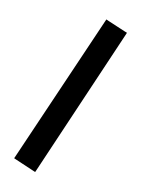

<svg xmlns="http://www.w3.org/2000/svg" viewBox="-70 -423 517 676"><g transform="rotate(10 188.5 -84.5)"><path d="M255.9 -370.6 252 -361.8 24.9 158.2 21 167 29.8 170.9 93.3 198.2 102.1 202.1 106 193.4 331.5 -327.6 335.4 -336.9 326.7 -340.3 264.6 -366.7Z"/></g></svg>

Font: Sahel SemiBold
Style: Bold
Weight: 600
Foundry: Saber Rastikerdar (saber.rastikerdar@gmail.com)
Version: Version 3.4.0